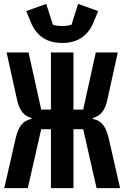

<svg xmlns="http://www.w3.org/2000/svg" viewBox="-20 -968 640 988"><path d="M242 0H358V-303H408L477 0H598L540 -254C525 -319 502 -347 458 -356V-361C497 -372 520 -397 533 -457L586 -698H473L408 -404H358V-698H242V-404H192L127 -698H14L67 -458C80 -397 103 -372 142 -361V-356C98 -347 75 -319 60 -254L2 0H123L192 -303H242ZM300 -747C379 -747 433 -783 462 -855L485 -911L382 -948L348 -841C337 -837 317 -834 300 -834C283 -834 263 -837 252 -841L218 -948L115 -911L138 -855C167 -783 221 -747 300 -747Z"/></svg>

Font: IBM Mono SemiBold
Style: Regular
Weight: 600
Monospace: yes
Designer: Mike Abbink, Paul van der Laan, Pieter van Rosmalen
Foundry: Bold Monday
Version: Version 2.3